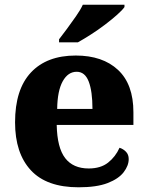

<svg xmlns="http://www.w3.org/2000/svg" viewBox="-20 -786 626 816"><path d="M314 10Q178 10 111 -62.5Q44 -135 44 -266Q44 -406 111.5 -478Q179 -550 302 -550Q416 -550 481.5 -489Q547 -428 547 -309V-255H221Q223 -158 257 -114Q291 -70 357 -70Q408 -70 439.5 -95Q471 -120 488 -158Q504 -153 515.5 -141Q527 -129 527 -110Q527 -82 505.5 -54Q484 -26 437.5 -8Q391 10 314 10ZM373 -323Q373 -398 357 -439.5Q341 -481 306 -481Q269 -481 246.5 -440.5Q224 -400 223 -323ZM231 -619Q246 -638 265 -664Q284 -690 303 -717Q322 -744 332 -766H509V-756Q500 -743 477.5 -723Q455 -703 426 -681Q397 -659 366.5 -639.5Q336 -620 311 -606H231Z"/></svg>

Font: Noto Serif Khmer ExtraBold
Style: Regular
Weight: 800
Version: Version 2.003